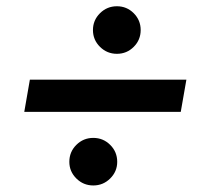

<svg xmlns="http://www.w3.org/2000/svg" viewBox="-20 -645 626 599"><path d="M55.7 -295.9 73.2 -396.5H561.5L543.9 -295.9ZM271 -66.4Q240.2 -66.4 218.3 -88.1Q196.3 -109.9 196.3 -140.1Q196.3 -171.4 218.3 -193.1Q240.2 -214.8 271 -214.8Q301.8 -214.8 323.7 -193.1Q345.7 -171.4 345.7 -140.1Q345.7 -109.9 323.7 -88.1Q301.8 -66.4 271 -66.4ZM344.7 -477.1Q314 -477.1 292 -498.8Q270 -520.5 270 -551.3Q270 -582 292 -603.8Q314 -625.5 344.7 -625.5Q375.5 -625.5 397.2 -603.8Q418.9 -582 418.9 -551.3Q418.9 -520.5 397.2 -498.8Q375.5 -477.1 344.7 -477.1Z"/></svg>

Font: Cascadia Mono Medium
Style: Italic
Weight: 500
Italic angle: -10°
Monospace: yes
Designer: Aaron Bell
Foundry: Saja Typeworks
Version: Version 2407.024